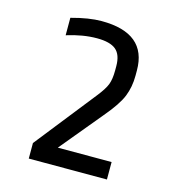

<svg xmlns="http://www.w3.org/2000/svg" viewBox="-95 -694 710 776"><g transform="rotate(15 260.0 -306.5)"><path d="M236 -541Q177 -541 110 -520V-593Q183 -613 236 -613Q425 -613 425 -457V-435Q425 -388 409 -348Q393 -308 342 -248L197 -73H422V0H95V-65L295 -318Q323 -353 331.5 -375.5Q340 -398 340 -434V-452Q340 -500 315.5 -520.5Q291 -541 236 -541Z"/></g></svg>

Font: RopaSansRegular
Style: Regular
Weight: 400
Designer: Botio Nikoltchev
Foundry: Botjo Nikoltchev
Version: Version 1.002